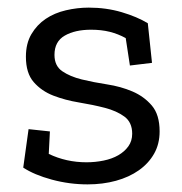

<svg xmlns="http://www.w3.org/2000/svg" viewBox="-20 -474 478 504"><path d="M399 -129Q399 -96 384.5 -70.5Q370 -45 344.5 -27Q319 -9 284.5 0.5Q250 10 210 10Q162 10 116 -2.5Q70 -15 41 -34L55 -135L111 -129L108 -70Q154 -48 207 -48Q230 -48 252 -52.5Q274 -57 290.5 -66.5Q307 -76 317 -90Q327 -104 327 -123Q327 -153 306.5 -168Q286 -183 255 -191Q224 -199 187.5 -205Q151 -211 120 -223Q89 -235 68.5 -258.5Q48 -282 48 -325Q48 -360 62.5 -384.5Q77 -409 100 -424.5Q123 -440 153 -447Q183 -454 213 -454Q259 -454 299.5 -442Q340 -430 368 -413L379 -309L321 -302L310 -374Q290 -385 268 -390.5Q246 -396 219 -396Q177 -396 150 -380.5Q123 -365 123 -330Q123 -301 143.5 -287Q164 -273 194.5 -265.5Q225 -258 261 -252.5Q297 -247 327.5 -234Q358 -221 378.5 -197Q399 -173 399 -129Z"/></svg>

Font: Zilla Slab Regular
Style: Regular
Weight: 400
Designer: Typotheque.com
Foundry: Typotheque type foundry
Version: Version 1.0; 2017